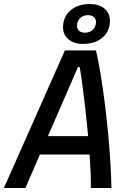

<svg xmlns="http://www.w3.org/2000/svg" viewBox="-43 -948 649 968"><path d="M-23.4 0 284.2 -693.8H440.9Q453.6 -638.7 465.1 -568.6Q476.6 -498.5 486.1 -421.9Q495.6 -345.2 502.7 -268.8Q509.8 -192.4 513.9 -123.3Q518.1 -54.2 518.6 0H415Q415.5 -33.7 413.8 -77.1Q412.1 -120.6 408.7 -168.9H158.2L85 0ZM198.7 -261.7H401.4Q395.5 -325.7 388.4 -389.4Q381.3 -453.1 373.8 -510Q366.2 -566.9 358.9 -609.9H350.1ZM375.5 -726.6Q330.1 -726.6 302.5 -749.5Q274.9 -772.5 274.9 -810.1Q274.9 -863.3 312.3 -895.5Q349.6 -927.7 410.6 -927.7Q456.1 -927.7 483.6 -904.8Q511.2 -881.8 511.2 -844.2Q511.2 -791 473.9 -758.8Q436.5 -726.6 375.5 -726.6ZM385.3 -783.2Q410.2 -783.2 425.5 -798.3Q440.9 -813.5 440.9 -837.9Q440.9 -853 429.9 -862.3Q418.9 -871.6 400.9 -871.6Q376 -871.6 360.6 -856.4Q345.2 -841.3 345.2 -816.4Q345.2 -801.3 356.2 -792.2Q367.2 -783.2 385.3 -783.2Z"/></svg>

Font: CaskaydiaCove NFP
Style: Italic
Weight: 400
Italic angle: -10°
Designer: Aaron Bell
Foundry: Saja Typeworks
Version: Version 2111.001; VTT 6.35;Nerd Fonts 3.1.1